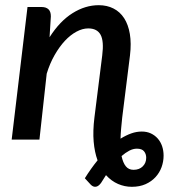

<svg xmlns="http://www.w3.org/2000/svg" viewBox="-20 -538 650 740"><path d="M494.5 116.5Q517 116.5 530.2 103.2Q543.5 90 543.5 70Q543.5 55.5 535.2 45.2Q527 35 507.5 35Q493 35 478.2 42.8Q463.5 50.5 448.5 63.5Q454 89.5 465 103Q476 116.5 494.5 116.5ZM451 -85Q448.5 -62 446.8 -41.8Q445 -21.5 444.5 -3.5Q465.5 -16.5 485.8 -23.8Q506 -31 526.5 -31Q546 -31 561.5 -23.8Q577 -16.5 588 -4Q599 8.5 604.8 25.5Q610.5 42.5 610.5 62Q610.5 84.5 602.8 106Q595 127.5 579.5 144.5Q564 161.5 541 171.8Q518 182 488 182Q460.5 182 435 171Q409.5 160 388.5 137Q383.5 144.5 379 152Q374.5 159.5 369.5 167Q359.5 180.5 349.2 181.8Q339 183 330 174L307 149Q318.5 130.5 330.8 113.2Q343 96 356 80Q344.5 48.5 341 7.8Q337.5 -33 344 -85.5L374 -324.5Q381 -379 367.8 -403.8Q354.5 -428.5 320 -428.5Q298 -428.5 274.8 -416Q251.5 -403.5 230.2 -380.8Q209 -358 190.5 -325.8Q172 -293.5 160 -254L132 0H25L86 -511H140Q157.5 -511 166.8 -502.2Q176 -493.5 176 -475L171 -394.5Q210.5 -456.5 259.5 -487.2Q308.5 -518 360.5 -518Q392.5 -518 417.5 -505.2Q442.5 -492.5 458.5 -467.8Q474.5 -443 480.5 -407Q486.5 -371 481 -324.5Z"/></svg>

Font: Lato SemiBold
Style: Italic
Weight: 600
Italic angle: -7°
Designer: Lukasz Dziedzic with Adam Twardoch and Botio Nikoltchev
Foundry: tyPoland Lukasz Dziedzic
Version: Version 2.015; 2015-08-06; http://www.latofonts.com/